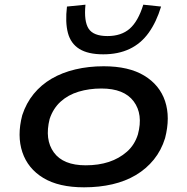

<svg xmlns="http://www.w3.org/2000/svg" viewBox="-20 -791 800 820"><path d="M339 9Q231 9 165 -31Q99 -71 75.5 -141Q52 -211 75 -299Q92 -351 124 -390Q156 -429 200.5 -455Q245 -481 301.5 -494.5Q358 -508 423 -508Q530 -508 596 -468Q662 -428 685 -359Q708 -290 685 -201Q669 -149 637 -109.5Q605 -70 560.5 -43.5Q516 -17 460 -4Q404 9 339 9ZM346 -85Q401 -85 445 -99.5Q489 -114 522 -143Q555 -172 569 -217Q592 -303 551 -358Q510 -413 413 -413Q361 -413 316 -399.5Q271 -386 239 -357Q207 -328 192 -283Q170 -195 210 -140Q250 -85 346 -85ZM421 -559Q356 -559 319 -582Q282 -605 270 -650.5Q258 -696 266 -763L345 -771Q338 -700 358.5 -668.5Q379 -637 439 -637Q498 -637 534 -668.5Q570 -700 592 -771L668 -763Q648 -697 615 -651Q582 -605 533.5 -582Q485 -559 421 -559Z"/></svg>

Font: Nunito Sans 7pt Expanded SemiBold
Style: Italic
Weight: 600
Width: 7
Italic angle: -9°
Designer: Vernon Adams
Foundry: Vernon Adams
Version: Version 3.101;gftools[0.9.27]